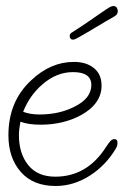

<svg xmlns="http://www.w3.org/2000/svg" viewBox="-20 -606 412 639"><path d="M165 13Q90 13 49 -34Q8 -81 8 -156Q8 -268 83 -338Q148 -400 226 -400Q267 -400 292.5 -379.5Q318 -359 318 -321Q318 -261 250 -223Q191 -191 115 -191Q74 -191 48 -201Q46 -190 44.5 -178.5Q43 -167 43 -156Q43 -95 74 -56.5Q105 -18 164 -18Q270 -18 333 -117Q341 -129 347 -136Q353 -143 361 -143Q371 -143 371 -131Q371 -124 369.5 -120Q368 -116 367 -114Q333 -56 279 -21.5Q225 13 165 13ZM112 -225Q176 -225 226 -250Q284 -278 284 -323Q284 -366 223 -366Q168 -366 121 -325Q79 -289 57 -234Q80 -225 112 -225ZM223 -474Q212 -474 212 -487Q212 -494 221 -499Q248 -516 275.5 -535Q303 -554 316 -563Q336 -577 344 -581.5Q352 -586 357 -586Q365 -586 368.5 -580.5Q372 -575 372 -569Q372 -557 360 -551Q330 -534 297 -514Q264 -494 235 -478Q228 -474 223 -474Z"/></svg>

Font: Send Flowers
Style: Regular
Weight: 400
Designer: Robert E. Leuschke
Foundry: Robert E. Leuschke
Version: Version 1.010; ttfautohint (v1.8.4.7-5d5b)